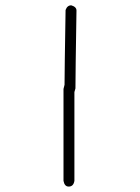

<svg xmlns="http://www.w3.org/2000/svg" viewBox="-20 -707 528 722"><path d="M248 -687Q267.6 -681.2 267.6 -667.5Q263.7 -427.7 263.7 -374.5L259.8 -360.8V-26.9Q256.3 -5.4 238.3 -5.4Q222.7 -5.4 218.8 -26.9V-372.6Q222.7 -386.2 222.7 -388.2Q222.7 -435.5 226.6 -669.4Q232.9 -687 248 -687Z"/></svg>

Font: CEF Fonts CJK
Style: Regular
Weight: 400
Designer: PartyBoss (派对大魔王)
Version: Release 2.25